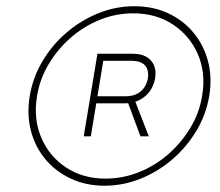

<svg xmlns="http://www.w3.org/2000/svg" viewBox="-20 -757 696 608"><path d="M311 -168.9Q252.4 -168.9 204.6 -191.2Q156.7 -213.4 124 -252.4Q91.3 -291.5 77.9 -343Q64.5 -394.5 74.2 -453.1Q84 -511.7 114.5 -563.2Q145 -614.7 190.7 -653.8Q236.3 -692.9 291.5 -715.1Q346.7 -737.3 405.3 -737.3Q464.4 -737.3 512.2 -715.1Q560.1 -692.9 592.5 -653.8Q625 -614.7 638.7 -563.2Q652.3 -511.7 642.6 -453.1Q632.8 -394.5 602.1 -343Q571.3 -291.5 525.9 -252.4Q480.5 -213.4 425.3 -191.2Q370.1 -168.9 311 -168.9ZM314 -191.4Q368.7 -191.4 419.7 -211.7Q470.7 -231.9 512.5 -268.3Q554.2 -304.7 582.8 -352.1Q611.3 -399.4 620.1 -453.6Q632.3 -525.9 606.7 -585Q581.1 -644 527.6 -679.4Q474.1 -714.8 401.9 -714.8Q347.7 -714.8 296.9 -694.6Q246.1 -674.3 204.3 -637.9Q162.6 -601.6 134.3 -554.2Q106 -506.8 97.2 -452.6Q85.4 -380.4 110.6 -321.3Q135.7 -262.2 189 -226.8Q242.2 -191.4 314 -191.4ZM424.8 -325.2 380.9 -443.4H405.3L451.2 -325.2ZM245.1 -325.2 288.6 -586.9H399.9Q426.8 -586.9 443.8 -576.9Q460.9 -566.9 468 -549.3Q475.1 -531.7 471.2 -508.8Q467.3 -486.3 454.6 -468.5Q441.9 -450.7 421.4 -440.2Q400.9 -429.7 374 -429.7H274.4L277.8 -452.1H376.5Q407.7 -452.1 425.8 -467.8Q443.8 -483.4 448.2 -508.8Q452.1 -535.2 439.2 -549.8Q426.3 -564.5 395 -564.5H307.1L267.6 -325.2Z"/></svg>

Font: Inter 17pt Thin
Style: Italic
Weight: 250
Italic angle: -9.3988°
Version: Version 4.001;git-66647c0bb